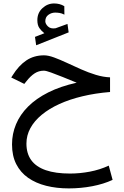

<svg xmlns="http://www.w3.org/2000/svg" viewBox="-20 -741 709 1099"><path d="M233.9 -550.8 180.2 -529.8 187 -481.9 373 -555.7 366.2 -604 301.8 -580.6Q300.3 -580.1 299.1 -579.6Q297.9 -579.1 296.9 -579.1Q269.5 -575.2 254.6 -589.6Q239.7 -604 239.3 -619.1Q239.3 -643.6 257.1 -656.2Q274.9 -668.9 295.9 -668.9Q307.1 -668.9 320.3 -667Q333.5 -665 348.6 -657.2L348.1 -705.6Q334.5 -713.9 320.1 -717.5Q305.7 -721.2 289.1 -721.2Q252 -721.2 222.9 -694.3Q193.8 -667.5 193.8 -625.5Q193.8 -596.7 205.6 -580.1Q217.3 -563.5 233.9 -550.8ZM609.9 -298.3Q570.8 -299.8 528.3 -312.7Q485.8 -325.7 443.6 -344.5Q401.4 -363.3 362.1 -381.6Q322.8 -399.9 289.6 -412.1Q256.3 -424.3 231.9 -424.3Q174.3 -424.3 130.6 -395Q86.9 -365.7 51.8 -309.1L44.4 -297.4L119.1 -260.7L132.3 -277.3Q154.8 -305.7 178.2 -321Q201.7 -336.4 231.4 -336.4Q243.2 -336.4 272.2 -325.9Q301.3 -315.4 340.1 -299.8Q378.9 -284.2 418.9 -267.6Q326.2 -247.1 256.6 -212.2Q187 -177.2 140.9 -131.1Q94.7 -85 71.8 -30Q48.8 24.9 48.8 85.4Q48.8 150.9 73 198.5Q97.2 246.1 141.1 276.9Q185.1 307.6 244.4 322.5Q303.7 337.4 374 337.4Q441.9 337.4 507.6 325Q573.2 312.5 624.5 288.6L602.5 207Q552.2 230.5 494.4 241.5Q436.5 252.4 381.3 252.4Q297.9 252.4 242.2 233.2Q186.5 213.9 158.9 175.8Q131.3 137.7 131.3 81.1Q131.3 34.2 153.8 -7.3Q176.3 -48.8 218.5 -83.7Q260.7 -118.7 319.6 -145.5Q378.4 -172.4 451.9 -189.9Q525.4 -207.5 609.9 -214.4Z"/></svg>

Font: Vazirmatn
Style: Regular
Weight: 400
Designer: Saber Rastikerdar
Foundry: Saber Rastikerdar
Version: Version 33.003;September 2, 2022;FontCreator 14.0.0.2862 64-